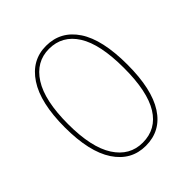

<svg xmlns="http://www.w3.org/2000/svg" viewBox="-193 -816 952 952"><g transform="rotate(-45 282.5 -340.5)"><path d="M503 -340Q503 -168 445.5 -79Q388 10 283 10Q181 10 122 -79Q63 -168 63 -339Q63 -511 122.5 -601Q182 -691 283 -691Q386 -691 444.5 -603Q503 -515 503 -340ZM86 -339Q86 -176 139 -94Q192 -12 283 -12Q378 -12 428.5 -93.5Q479 -175 479 -340Q479 -507 427.5 -588.5Q376 -670 283 -670Q192 -670 139 -587Q86 -504 86 -339Z"/></g></svg>

Font: Fira Sans Extra Condensed Thin
Style: Regular
Weight: 250
Width: 1
Designer: Carrois Corporate & Edenspiekermann AG
Foundry: Carrois Corporate GbR & Edenspiekermann AG
Version: Version 4.203